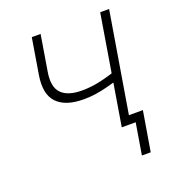

<svg xmlns="http://www.w3.org/2000/svg" viewBox="-128 -642 821 899"><g transform="rotate(-20 282.5 -192.5)"><path d="M261.2 -184.1Q169.9 -184.1 128.2 -227.8Q86.4 -271.5 101.6 -363.3L130.9 -541H174.8L145.5 -363.3Q133.3 -290.5 165 -258.1Q196.8 -225.6 267.1 -225.6Q313.5 -225.6 359.6 -236.1Q405.8 -246.6 455.6 -264.2L447.8 -220.2Q409.7 -208 378.2 -200Q346.7 -191.9 318.6 -188Q290.5 -184.1 261.2 -184.1ZM382.3 0 471.7 -541H516.1L426.3 0ZM425.8 156.2 451.7 0H404.3L411.1 -42H502.9L469.7 156.2Z"/></g></svg>

Font: Inter 17pt ExtraLight
Style: Italic
Weight: 250
Italic angle: -9.3988°
Version: Version 4.001;git-66647c0bb